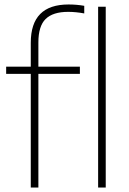

<svg xmlns="http://www.w3.org/2000/svg" viewBox="-20 -838 578 858"><path d="M286.5 -818Q322.5 -818 356.5 -812V-778Q319 -785 284.5 -785Q216.5 -785 184 -753.2Q151.5 -721.5 151.5 -648V-540H337V-508H151.5V0H117.5V-508H7.5V-540H117.5V-646.5Q117.5 -733 159.8 -775.5Q202 -818 286.5 -818ZM418.5 -808H452.5V0H418.5Z"/></svg>

Font: Encode Sans Thin
Style: Regular
Weight: 250
Designer: Multiple Designers
Foundry: Impallari Type
Version: Version 2.000